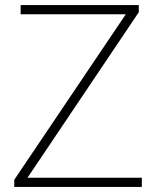

<svg xmlns="http://www.w3.org/2000/svg" viewBox="-20 -785 617 754"><path d="M537 -51H36V-79L474 -729H61V-765H525V-737L88 -87H537Z"/></svg>

Font: Noto Sans Tamil UI ExtraLight
Style: Regular
Weight: 200
Designer: Jelle Bosma - Monotype Design Team
Foundry: Monotype Imaging Inc.
Version: Version 2.004; ttfautohint (v1.8.4.7-5d5b)